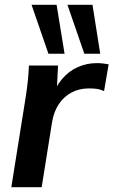

<svg xmlns="http://www.w3.org/2000/svg" viewBox="-20 -777 471 797"><path d="M27 0 87 -376Q92 -408 95.5 -441Q99 -474 100 -505H221L214 -367H192Q210 -417 238.5 -450Q267 -483 304 -499Q341 -515 382 -515Q396 -515 408 -513.5Q420 -512 431 -510L412 -399Q396 -406 382.5 -408Q369 -410 349 -410Q309 -410 277 -393Q245 -376 224 -344.5Q203 -313 196 -269L153 0ZM330 -554 260 -757H364L396 -554ZM181 -554 111 -757H215L248 -554Z"/></svg>

Font: Mulish ExtraLight
Style: Bold Italic
Weight: 700
Italic angle: -9°
Version: Version 3.603